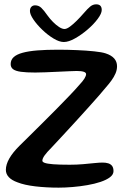

<svg xmlns="http://www.w3.org/2000/svg" viewBox="-20 -838 592 878"><path d="M248.1 20.1Q191.9 20.1 141.5 14.2Q91.1 8.2 60.2 -4.1Q33.6 -13.6 20.2 -28Q6.8 -42.5 6.8 -61.2Q6.8 -85.3 22.3 -112.8Q37.8 -140.2 68.4 -170.7Q88.7 -190.6 117.2 -218.8Q145.7 -246.9 177.9 -279Q210.1 -311.1 241.7 -343Q273.3 -374.9 299.9 -402.9Q326.5 -430.9 343.5 -450.6Q359.3 -467.4 366.5 -479.4Q373.7 -491.4 373.7 -499Q373.7 -506.1 362.8 -509.8Q351.9 -513.4 330.4 -513.4Q321 -513.4 297.6 -512.3Q274.2 -511.2 244.6 -509.9Q215 -508.5 187.2 -507.4Q159.4 -506.3 141 -506.3Q100.2 -506.3 75.7 -509.7Q51.1 -513.1 39.9 -521.5Q28.8 -529.9 28.8 -545Q28.8 -564.2 42.6 -576.8Q56.4 -589.4 83.6 -596.8Q110.8 -604.2 151.2 -607.5Q191.6 -610.7 244.9 -610.7Q288 -610.7 331.9 -608.8Q375.8 -607 411.1 -603.2Q446.5 -599.5 463.4 -593.8Q489.2 -585.4 502.2 -570.7Q515.2 -555.9 515.2 -535.1Q515.2 -518 508 -501.6Q500.8 -485.2 489.2 -469.3Q477.5 -453.3 463.4 -437.4Q453.4 -424.8 432.8 -401.3Q412.3 -377.9 385.2 -347.7Q358.1 -317.5 328.2 -284.8Q298.3 -252.1 269.2 -220.7Q240.1 -189.2 215.9 -163.4Q194.4 -141.9 184 -127.4Q173.7 -112.9 173.7 -103.1Q173.7 -97.2 184.6 -93.2Q195.5 -89.2 222.9 -86.9Q250.3 -84.7 298.8 -84.7Q330.4 -84.7 359.5 -87.2Q388.6 -89.8 411.8 -92.2Q435.1 -94.6 448.9 -94.6Q463.9 -94.6 475.1 -91.1Q486.3 -87.6 492.7 -79.1Q499 -70.6 499 -55.4Q499 -39.7 482.9 -27.5Q466.8 -15.3 439.7 -6.2Q412.6 2.9 379.4 8.6Q346.2 14.4 312.2 17.2Q278.1 20.1 248.1 20.1ZM271.8 -645.9Q251.2 -645.9 224.8 -661.9Q198.3 -677.8 173.7 -701.5Q149 -725.1 132.9 -748.7Q116.9 -772.2 116.9 -787.7Q116.9 -799.9 123.4 -806.8Q129.9 -813.6 140.5 -813.6Q157.1 -813.6 169.1 -802Q181.1 -790.5 197.2 -767.3Q208.1 -752.1 222.1 -737.9Q236.1 -723.6 250.2 -714.5Q264.3 -705.4 274.9 -705.4Q285.1 -705.4 299.9 -716.3Q314.8 -727.2 331.1 -743.5Q347.4 -759.8 361.5 -776.1Q380.3 -798.1 392.6 -808.1Q404.8 -818.2 419.9 -818.2Q445.2 -818.2 445.2 -792.4Q445.2 -776.2 426.8 -751.6Q408.5 -726.9 380.4 -702.9Q352.3 -678.8 323 -662.4Q293.8 -645.9 271.8 -645.9Z"/></svg>

Font: Gluten Thin
Style: Regular
Weight: 100
Designer: Tyler Finck
Foundry: Etcetera Type Company
Version: Version 1.300